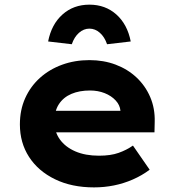

<svg xmlns="http://www.w3.org/2000/svg" viewBox="-20 -803 764 833"><path d="M387.9 10Q291 10 218.4 -25.4Q145.8 -60.7 106 -122.2Q66.3 -183.6 66.3 -263.3Q66.3 -326.2 89.3 -377.2Q112.3 -428.2 153.3 -465.2Q194.4 -502.2 249.4 -522.2Q304.4 -542.2 368 -542.2Q429.6 -542.2 481.7 -522.6Q533.7 -503 572.2 -467Q610.6 -431 631.7 -381.9Q652.8 -332.8 651.2 -274L650.2 -228.8H170.9L147.9 -322.3H519.8L502.6 -301.9V-322.4Q500.3 -347.4 481.7 -367.3Q463.2 -387.3 434.1 -398.9Q405 -410.4 370.3 -410.4Q324.6 -410.4 289.9 -395.7Q255.2 -381 235.5 -351Q215.9 -321 215.9 -275.5Q215.9 -231.4 239.6 -198.3Q263.3 -165.2 306.7 -146.3Q350.1 -127.5 409.4 -127.5Q460.2 -127.5 494.6 -139.8Q529 -152 556.8 -171.4L629.3 -66.6Q595.9 -41.7 556.3 -24.3Q516.7 -7 474.5 1.5Q432.3 10 387.9 10ZM291.5 -611.1 188.8 -623.1Q203.3 -697.5 251.1 -740.1Q298.8 -782.8 368 -782.8Q437.1 -782.8 484.9 -740.1Q532.6 -697.5 547.2 -623.1L444.5 -611.1Q433.8 -642.6 413.3 -660.7Q392.8 -678.8 368 -678.8Q343.1 -678.8 322.7 -660.7Q302.2 -642.6 291.5 -611.1Z"/></svg>

Font: Lexend Exa
Style: Regular
Weight: 400
Designer: Bonnie Shaver-Troup, Thomas Jockin
Foundry: Lexend
Version: Version 1.007